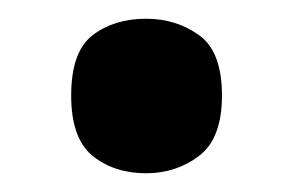

<svg xmlns="http://www.w3.org/2000/svg" viewBox="-20 -457 313 205"><path d="M136 -272Q102 -272 79 -290.5Q56 -309 56 -355Q56 -402 79 -419.5Q102 -437 136 -437Q168 -437 192.5 -419.5Q217 -402 217 -355Q217 -309 192.5 -290.5Q168 -272 136 -272Z"/></svg>

Font: Noto Serif Thai ExtraCondensed Black
Style: Regular
Weight: 900
Width: 2
Designer: Monotype Design Team
Foundry: Monotype Imaging Inc.
Version: Version 2.002; ttfautohint (v1.8.4.7-5d5b)